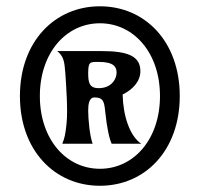

<svg xmlns="http://www.w3.org/2000/svg" viewBox="-20 -767 631 607"><path d="M43 -463.4C43 -291 153.3 -179.7 295.9 -179.7C438.5 -179.7 548.3 -291 548.3 -463.4C548.3 -635.7 438.5 -747.1 295.9 -747.1C153.3 -747.1 43 -635.7 43 -463.4ZM106 -463.4C106 -599.6 188.5 -693.4 295.9 -693.4C403.3 -693.4 485.8 -599.6 485.8 -463.4C485.8 -327.1 403.3 -233.4 295.9 -233.4C188.5 -233.4 106 -327.1 106 -463.4ZM161.1 -605.5C181.2 -588.4 183.6 -573.7 186.5 -536.6C189.5 -491.2 194.8 -418.5 190.4 -376C187 -343.3 184.1 -329.6 176.8 -312.5H272.9C263.7 -336.9 258.8 -390.6 258.8 -417.5C258.8 -437.5 261.7 -459 278.8 -459C306.6 -459 309.6 -444.8 312.5 -415.5C318.4 -358.9 325.7 -329.6 333 -312.5H426.8C389.6 -336.9 369.1 -402.3 367.7 -468.3C399.9 -483.9 423.8 -509.8 423.8 -542C423.8 -589.8 383.8 -605.5 301.3 -605.5ZM348.6 -537.1C348.6 -518.6 333.5 -488.3 292 -488.3C261.7 -488.3 258.8 -506.8 258.8 -537.1C259.3 -571.3 263.7 -571.3 292 -571.3C340.3 -571.3 348.6 -555.2 348.6 -537.1Z"/></svg>

Font: Amarante
Style: Regular
Weight: 400
Designer: Karolina Lach
Foundry: Sorkin Type Co.
Version: Version 1.001